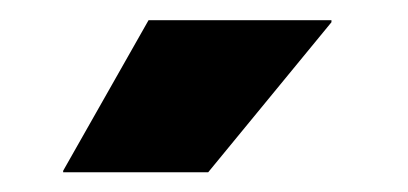

<svg xmlns="http://www.w3.org/2000/svg" viewBox="-20 -708 404 190"><path d="M127 -688H308V-686L186 -537.5H42.5V-539Z"/></svg>

Font: Anek Bangla ExtraBold
Style: Regular
Weight: 800
Designer: Sulekha Rajkumar (Bangla), Yesha Goshar (Latin)
Foundry: Ek Type
Version: Version 1.003